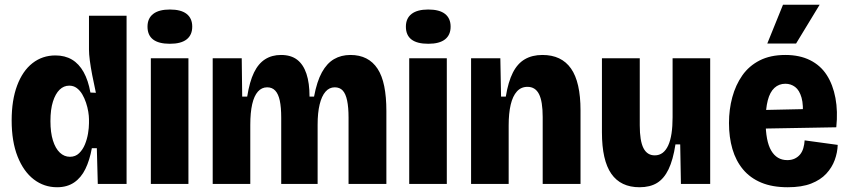

<svg xmlns="http://www.w3.org/2000/svg" viewBox="-20 -773 3569 807"><path d="M220 14Q165 14 122 -19Q79 -52 54 -115Q29 -178 29 -267Q29 -352 52 -413.5Q75 -475 116.5 -507.5Q158 -540 213 -540Q253 -540 282.5 -522.5Q312 -505 331.5 -470Q351 -435 360 -384L383 -383Q374 -424 367.5 -458Q361 -492 357.5 -519Q354 -546 354 -565V-707H512V-256V0H391L387 -150H366Q357 -100 339 -63Q321 -26 291.5 -6Q262 14 220 14ZM274 -114Q297 -114 312.5 -129Q328 -144 337 -166Q346 -188 350 -212Q354 -236 354 -255V-272Q354 -285 351 -303.5Q348 -322 341.5 -341.5Q335 -361 325.5 -377Q316 -393 302.5 -403Q289 -413 271 -413Q248 -413 230.5 -396Q213 -379 202.5 -346Q192 -313 192 -264Q192 -216 202.5 -182.5Q213 -149 231.5 -131.5Q250 -114 274 -114Z M614 0V-528H772V0ZM694 -589Q647 -589 623.5 -607Q600 -625 600 -661Q600 -696 624 -714.5Q648 -733 694 -733Q741 -733 764.5 -714.5Q788 -696 788 -661Q788 -626 764.5 -607.5Q741 -589 694 -589Z M874 0V-334V-528H996L998 -367H1019Q1029 -430 1047.5 -468Q1066 -506 1094.5 -524Q1123 -542 1161 -542Q1203 -542 1229 -522Q1255 -502 1268 -463Q1281 -424 1281 -367H1300Q1312 -431 1333 -469Q1354 -507 1384 -524.5Q1414 -542 1453 -542Q1491 -542 1519.5 -527.5Q1548 -513 1567 -484Q1586 -455 1595 -410.5Q1604 -366 1604 -306V0H1445V-279Q1445 -322 1439 -350.5Q1433 -379 1420.5 -392.5Q1408 -406 1387 -406Q1364 -406 1348 -387.5Q1332 -369 1323.5 -334Q1315 -299 1315 -249V0H1162V-278Q1162 -322 1156 -350Q1150 -378 1137 -392Q1124 -406 1103 -406Q1080 -406 1064 -388Q1048 -370 1040 -335Q1032 -300 1032 -248V0Z M1700 0V-528H1858V0ZM1780 -589Q1733 -589 1709.5 -607Q1686 -625 1686 -661Q1686 -696 1710 -714.5Q1734 -733 1780 -733Q1827 -733 1850.5 -714.5Q1874 -696 1874 -661Q1874 -626 1850.5 -607.5Q1827 -589 1780 -589Z M1960 0V-323V-528H2083L2086 -367H2106Q2116 -429 2135.5 -467.5Q2155 -506 2186 -524Q2217 -542 2260 -542Q2340 -542 2380 -485Q2420 -428 2420 -309V0H2261V-281Q2261 -347 2245.5 -377.5Q2230 -408 2197 -408Q2170 -408 2152.5 -388.5Q2135 -369 2126.5 -333Q2118 -297 2118 -246V0Z M2668 14Q2589 14 2549.5 -42.5Q2510 -99 2510 -217V-528H2669V-246Q2669 -181 2684.5 -150.5Q2700 -120 2732 -120Q2751 -120 2765 -130.5Q2779 -141 2788.5 -161.5Q2798 -182 2802.5 -212Q2807 -242 2807 -280V-528H2965V-221V0H2842L2839 -166H2819Q2809 -101 2790 -61.5Q2771 -22 2741.5 -4Q2712 14 2668 14Z M3291 14Q3226 14 3179.5 -5.5Q3133 -25 3103 -61Q3073 -97 3058.5 -146.5Q3044 -196 3044 -256Q3044 -313 3058 -364.5Q3072 -416 3100 -456Q3128 -496 3173 -519Q3218 -542 3281 -542Q3341 -542 3385 -520Q3429 -498 3455 -457.5Q3481 -417 3491.5 -361Q3502 -305 3495 -238L3156 -232V-310L3387 -315L3353 -278Q3358 -331 3349 -362.5Q3340 -394 3322 -407.5Q3304 -421 3281 -421Q3254 -421 3235 -403.5Q3216 -386 3207 -351Q3198 -316 3198 -264Q3198 -180 3221.5 -140Q3245 -100 3289 -100Q3307 -100 3320.5 -106.5Q3334 -113 3343 -124Q3352 -135 3356.5 -150.5Q3361 -166 3362 -183L3501 -164Q3500 -132 3488.5 -100.5Q3477 -69 3453 -43Q3429 -17 3389.5 -1.5Q3350 14 3291 14ZM3326 -590H3205L3271 -753H3425Z"/></svg>

Font: Bricolage Grotesque 24pt SemiCondensed ExtraBold
Style: Regular
Weight: 800
Width: 4
Designer: Mathieu Triay
Foundry: Atelier Triay
Version: Version 1.001;gftools[0.9.33.dev8+g029e19f]